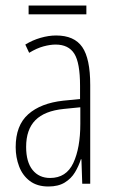

<svg xmlns="http://www.w3.org/2000/svg" viewBox="-20 -668 416 698"><path d="M184 -539Q250 -539 279 -497Q308 -455 308 -359V0H279L276 -89H274Q266 -64 252.5 -41.5Q239 -19 215.5 -4.5Q192 10 156 10Q115 10 88.5 -10Q62 -30 49.5 -63Q37 -96 37 -133Q37 -212 82.5 -252.5Q128 -293 210 -302L271 -308V-356Q271 -440 250 -473Q229 -506 182 -506Q163 -506 138.5 -499.5Q114 -493 86 -476L72 -506Q98 -522 127.5 -530.5Q157 -539 184 -539ZM212 -272Q142 -265 108.5 -231Q75 -197 75 -134Q75 -79 98.5 -50Q122 -21 162 -21Q221 -21 246.5 -75.5Q272 -130 272 -218V-278ZM294 -648V-616H84V-648Z"/></svg>

Font: Noto Sans Khmer ExtraCondensed ExtraLight
Style: Regular
Weight: 250
Width: 2
Designer: Danh Hong and the Monotype Design Team
Foundry: Monotype Imaging Inc.
Version: Version 2.004